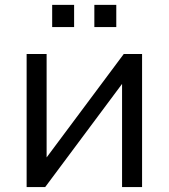

<svg xmlns="http://www.w3.org/2000/svg" viewBox="-20 -758 684 778"><path d="M87.9 0V-539.1H168.9V-120.1L481.4 -539.1H555.7V0H474.6V-418L163.1 0ZM191.4 -648.4V-738.3H280.3V-648.4ZM362.3 -648.4V-738.3H451.2V-648.4Z"/></svg>

Font: Min Sans
Style: Regular
Weight: 400
Designer: Jinseong-Kim, NotoSansCJK, Nunito
Foundry: Jinseong-Kim
Version: Version 1.400;Glyphs 3.1.2 (3151)